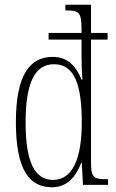

<svg xmlns="http://www.w3.org/2000/svg" viewBox="-20 -780 490 810"><path d="M199 10C261 10 299 -31 323 -94H325L330 0H436V-24H427C376 -24 364 -32 364 -91V-613H434V-641H364V-760H256V-736H261C313 -736 324 -729 324 -655V-641H185V-613H324V-544C324 -510 325 -469 328 -444H324C301 -501 266 -540 202 -540C109 -540 47 -469 47 -265C47 -63 104 10 199 10ZM204 -21C128 -21 88 -93 88 -263C88 -441 132 -509 208 -509C295 -509 325 -421 325 -263C325 -109 285 -21 204 -21Z"/></svg>

Font: Noto Serif Khmer ExtraCondensed ExtraLight
Style: Regular
Weight: 200
Width: 2
Designer: Danh Hong and the Monotype Design Team
Foundry: Monotype Imaging Inc.
Version: Version 2.004